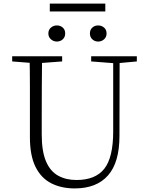

<svg xmlns="http://www.w3.org/2000/svg" viewBox="-20 -1037 828 1072"><path d="M297 -805Q279 -805 264.5 -817.5Q250 -830 250 -850Q250 -871 264.5 -883Q279 -895 297 -895Q317 -895 330.5 -883Q344 -871 344 -850Q344 -830 330.5 -817.5Q317 -805 297 -805ZM528 -805Q509 -805 495.5 -817.5Q482 -830 482 -850Q482 -871 495.5 -883Q509 -895 528 -895Q547 -895 561 -883Q575 -871 575 -850Q575 -830 561 -817.5Q547 -805 528 -805ZM258 -973V-1017H568V-973ZM397 15Q322 15 265.5 -14Q209 -43 178 -106Q147 -169 147 -271V-387Q147 -472 147 -556Q147 -640 145 -723H215Q214 -641 213.5 -557Q213 -473 213 -387V-286Q213 -193 236.5 -137Q260 -81 304 -56.5Q348 -32 407 -32Q513 -32 562.5 -95Q612 -158 612 -303V-723H648L647 -278Q647 -130 583 -57.5Q519 15 397 15ZM48 -694V-723H327V-694L194 -684H175ZM489 -694V-723H744V-694L636 -684H618Z"/></svg>

Font: Noto Serif JP
Style: Regular
Weight: 200
Designer: Ryoko NISHIZUKA 西塚涼子 (kana & ideographs); Frank Grießhammer (Latin, Greek & Cyrillic); Wenlong ZHANG 张文龙 (bopomofo); San
Foundry: Adobe
Version: Version 2.001;hotconv 1.1.0;makeotfexe 2.6.0